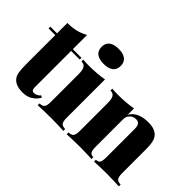

<svg xmlns="http://www.w3.org/2000/svg" viewBox="-122 -1157 1545 1545"><g transform="rotate(45 650.5 -384.0)"><path d="M252 -681V-519H350V-499H252V-84Q252 -65 259 -56.5Q266 -48 282 -48Q293 -48 308 -54.5Q323 -61 336 -77L351 -65Q330 -29 295.5 -7.5Q261 14 209 14Q176 14 149.5 5.5Q123 -3 106 -20Q84 -42 78 -74.5Q72 -107 72 -159V-499H-4V-519H72V-637Q125 -637 168.5 -647.5Q212 -658 252 -681Z M511 -782Q563 -782 591.5 -760.5Q620 -739 620 -696Q620 -653 591.5 -631.5Q563 -610 511 -610Q459 -610 430.5 -631.5Q402 -653 402 -696Q402 -739 430.5 -760.5Q459 -782 511 -782ZM607 -530V-93Q607 -51 619.5 -36Q632 -21 663 -21V0Q643 -1 603 -2.5Q563 -4 521 -4Q479 -4 436 -2.5Q393 -1 371 0V-21Q402 -21 414.5 -36Q427 -51 427 -93V-410Q427 -455 415 -476.5Q403 -498 371 -498V-519Q403 -516 433 -516Q483 -516 526.5 -519.5Q570 -523 607 -530Z M1096 -533Q1142 -533 1168.5 -521.5Q1195 -510 1209 -493Q1224 -475 1231 -445Q1238 -415 1238 -364V-93Q1238 -51 1250.5 -36Q1263 -21 1294 -21V0Q1274 -1 1233.5 -2.5Q1193 -4 1154 -4Q1112 -4 1072 -2.5Q1032 -1 1012 0V-21Q1038 -21 1048 -36Q1058 -51 1058 -93V-418Q1058 -439 1053 -453Q1048 -467 1037.5 -474Q1027 -481 1009 -481Q991 -481 974.5 -472Q958 -463 947.5 -446.5Q937 -430 937 -409V-93Q937 -51 947.5 -36Q958 -21 983 -21V0Q964 -1 927 -2.5Q890 -4 851 -4Q809 -4 766 -2.5Q723 -1 701 0V-21Q732 -21 744.5 -36Q757 -51 757 -93V-410Q757 -455 745 -476.5Q733 -498 701 -498V-519Q733 -516 763 -516Q813 -516 856.5 -519.5Q900 -523 937 -530V-458Q961 -498 1001.5 -515.5Q1042 -533 1096 -533Z"/></g></svg>

Font: Playfair Display Black
Style: Regular
Weight: 900
Designer: Claus Eggers Sørensen
Foundry: Claus Eggers Sørensen
Version: Version 1.203